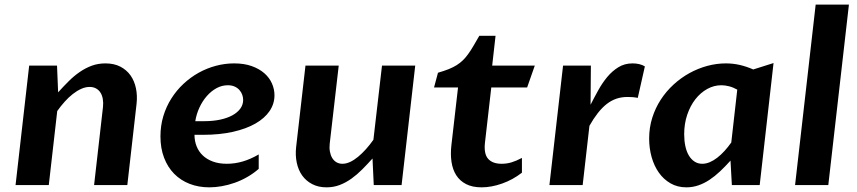

<svg xmlns="http://www.w3.org/2000/svg" viewBox="-20 -802 3715 832"><path d="M106.4 -517.6H227.1L231.9 -401.9Q254.4 -426.8 277.3 -449.7Q300.3 -472.7 325 -489.7Q349.6 -506.8 377.2 -517.1Q404.8 -527.3 437 -527.3Q474.1 -527.3 501.5 -513.2Q528.8 -499 545.7 -475.1Q562.5 -451.2 569.1 -419.4Q575.7 -387.7 571.8 -352.5L531.7 0H387.7L426.3 -338.9Q428.2 -356.9 425.5 -372.8Q422.9 -388.7 415.5 -400.4Q408.2 -412.1 396.2 -418.7Q384.3 -425.3 368.2 -425.3Q350.6 -425.3 332 -417Q313.5 -408.7 295.4 -394.5Q277.3 -380.4 260.3 -361.3Q243.2 -342.3 228 -320.8L191.4 0H47.4Z M887.2 9.8Q840.3 9.8 801.5 -5.4Q762.7 -20.5 734.6 -49.1Q706.5 -77.6 690.9 -118.7Q675.3 -159.7 675.3 -210.9Q675.3 -257.3 687.7 -298.6Q700.2 -339.8 722.4 -375Q744.6 -410.2 774.9 -438.5Q805.2 -466.8 840.6 -486.6Q876 -506.3 915.3 -516.8Q954.6 -527.3 994.6 -527.3Q1038.1 -527.3 1070.8 -515.6Q1103.5 -503.9 1125.5 -484.6Q1147.5 -465.3 1158.4 -440.4Q1169.4 -415.5 1169.4 -389.2Q1169.4 -352.1 1148.2 -320.8Q1127 -289.6 1086.9 -266.6Q1046.9 -243.7 989.3 -230.7Q931.6 -217.8 859.4 -217.8H822.8Q822.8 -191.4 831.8 -168.5Q840.8 -145.5 858.4 -128.7Q876 -111.8 902.1 -102.1Q928.2 -92.3 962.9 -92.3Q998 -92.3 1032 -102.3Q1065.9 -112.3 1101.1 -132.8V-70.3Q1077.6 -49.8 1051 -34.7Q1024.4 -19.5 996.6 -9.8Q968.8 0 940.9 4.9Q913.1 9.8 887.2 9.8ZM967.3 -432.6Q941.4 -432.6 918.2 -419.9Q895 -407.2 876.2 -385.7Q857.4 -364.3 844.2 -335.9Q831.1 -307.6 826.2 -276.9H865.2Q902.3 -276.9 933.3 -283.4Q964.4 -290 986.8 -302.2Q1009.3 -314.5 1021.5 -331.5Q1033.7 -348.6 1033.7 -369.1Q1033.7 -379.9 1029.8 -391.1Q1025.9 -402.3 1017.8 -411.6Q1009.8 -420.9 997.1 -426.8Q984.4 -432.6 967.3 -432.6Z M1720.2 0H1599.6L1594.2 -115.2Q1572.3 -90.8 1549.8 -68.1Q1527.3 -45.4 1503.2 -28.1Q1479 -10.7 1452.4 -0.5Q1425.8 9.8 1395 9.8Q1359.4 9.8 1332.8 -4.2Q1306.2 -18.1 1289.3 -41.7Q1272.5 -65.4 1265.9 -97.2Q1259.3 -128.9 1263.2 -164.6L1303.7 -517.6H1447.8L1408.7 -178.7Q1406.7 -160.6 1409.7 -144.8Q1412.6 -128.9 1419.7 -117.2Q1426.8 -105.5 1438 -98.9Q1449.2 -92.3 1463.9 -92.3Q1480 -92.3 1497.3 -100.3Q1514.6 -108.4 1531.7 -122.6Q1548.8 -136.7 1565.7 -155.5Q1582.5 -174.3 1598.1 -196.3L1635.3 -517.6H1779.3Z M1964.8 -422.9H1860.8L1877.9 -486.8Q1904.8 -494.6 1924.3 -502.4Q1943.8 -510.3 1959 -519.8Q1974.1 -529.3 1985.8 -540.8Q1997.6 -552.2 2008.5 -567.4Q2019.5 -582.5 2031 -602.1Q2042.5 -621.6 2057.1 -647H2127.4L2112.8 -517.6H2297.4L2264.2 -422.9H2108.9L2081.5 -183.6Q2076.2 -135.3 2095.2 -113.8Q2114.3 -92.3 2153.8 -92.3Q2175.8 -92.3 2196.3 -98.4Q2216.8 -104.5 2241.7 -117.7V-53.7Q2202.1 -22.9 2155.8 -6.6Q2109.4 9.8 2066.9 9.8Q2026.9 9.8 1999.8 -4.2Q1972.7 -18.1 1957 -42.7Q1941.4 -67.4 1936.5 -100.6Q1931.6 -133.8 1936 -172.4Z M2419.9 -517.6H2540.5Q2540 -474.6 2539.8 -432.9Q2539.6 -391.1 2539.1 -348.1Q2554.7 -378.9 2572.3 -410.6Q2589.8 -442.4 2611.3 -468.3Q2632.8 -494.1 2659.7 -510.7Q2686.5 -527.3 2721.2 -527.3Q2735.8 -527.3 2749.8 -524.2Q2763.7 -521 2774.4 -514.2L2743.7 -377.9Q2730.5 -380.4 2720 -381.1Q2709.5 -381.8 2699.2 -381.8Q2673.3 -381.8 2651.1 -374.3Q2628.9 -366.7 2609.1 -351.3Q2589.4 -335.9 2570.8 -312.3Q2552.2 -288.6 2534.2 -256.8L2504.9 0H2360.8Z M3174.8 -413.6Q3156.7 -423.8 3138.9 -428.2Q3121.1 -432.6 3106 -432.6Q3073.7 -432.6 3044.7 -416.5Q3015.6 -400.4 2993.4 -372.1Q2971.2 -343.8 2958 -304.9Q2944.8 -266.1 2944.8 -220.2Q2944.8 -192.9 2949.7 -169.4Q2954.6 -146 2964.6 -128.9Q2974.6 -111.8 2989.3 -102.1Q3003.9 -92.3 3022.9 -92.3Q3039.1 -92.3 3055.4 -99.1Q3071.8 -106 3087.9 -118.4Q3104 -130.9 3119.4 -147.7Q3134.8 -164.6 3148.9 -184.6ZM3272 0H3151.4L3145.5 -106Q3122.6 -80.6 3100.1 -59.3Q3077.6 -38.1 3054.4 -22.7Q3031.2 -7.3 3006.3 1.2Q2981.4 9.8 2954.6 9.8Q2915.5 9.8 2885.5 -7.6Q2855.5 -24.9 2835 -54Q2814.5 -83 2803.7 -121.3Q2793 -159.7 2793 -201.7Q2793 -249 2806.4 -291.5Q2819.8 -334 2843.3 -370.1Q2866.7 -406.2 2898.7 -435.5Q2930.7 -464.8 2967.5 -485.1Q3004.4 -505.4 3044.7 -516.4Q3085 -527.3 3125.5 -527.3Q3156.7 -527.3 3186 -520.5Q3215.3 -513.7 3244.1 -501L3332 -528.8Z M3514.6 -782.2H3658.7L3569.3 0H3425.3Z"/></svg>

Font: Proza Libre
Style: SemiBold Italic
Weight: 600
Designer: Jasper de Waard
Foundry: Jasper de Waard
Version: Version 1.000; ttfautohint (v1.4.1.8-43bc)